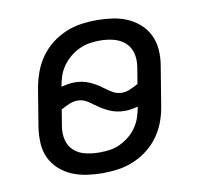

<svg xmlns="http://www.w3.org/2000/svg" viewBox="-65 -599 730 678"><g transform="rotate(-10 300.0 -260.0)"><path d="M251 8Q223 8 195 4Q167 0 142 -10.5Q117 -21 97 -39Q77 -57 65.5 -81Q54 -105 52.5 -133.5Q51 -162 55 -190L78 -330Q83 -357 93 -384.5Q103 -412 120 -436Q137 -460 160.5 -478.5Q184 -497 211.5 -508.5Q239 -520 266.5 -524Q294 -528 322 -528Q351 -528 379 -524Q407 -520 431.5 -509.5Q456 -499 476 -481Q496 -463 507.5 -439Q519 -415 521 -386.5Q523 -358 518 -330L495 -190Q491 -163 481 -135.5Q471 -108 454 -84Q437 -60 413.5 -41.5Q390 -23 362.5 -11.5Q335 0 307 4Q279 8 251 8ZM367 -260Q382 -260 397 -266.5Q412 -273 426 -281L436 -342Q440 -367 434 -390Q428 -413 411 -428Q394 -443 370.5 -449Q347 -455 322 -455Q303 -455 284 -452Q265 -449 247 -440.5Q229 -432 213.5 -419Q198 -406 186.5 -389.5Q175 -373 169 -354.5Q163 -336 160 -318Q172 -321 184 -323Q196 -325 208 -325Q237 -325 262 -314Q287 -303 308 -286H309Q321 -276 335.5 -268Q350 -260 367 -260ZM252 -66Q271 -66 289.5 -68.5Q308 -71 326 -79.5Q344 -88 360 -101Q376 -114 387 -130.5Q398 -147 404 -165.5Q410 -184 413 -202Q402 -199 390 -197Q378 -195 366 -195Q337 -195 312 -206Q287 -217 265 -234H264Q252 -244 238 -252Q224 -260 207 -260Q192 -260 177 -253.5Q162 -247 147 -239L137 -178Q133 -153 139 -130Q145 -107 162 -92Q179 -77 203 -71.5Q227 -66 252 -66Z"/></g></svg>

Font: Iosevka Aile
Style: Italic
Weight: 400
Italic angle: -9°
Designer: Belleve Invis
Foundry: Belleve Invis
Version: Version 28.0.1; ttfautohint (v1.8.4)